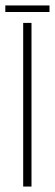

<svg xmlns="http://www.w3.org/2000/svg" viewBox="-26 -684 202 704"><path d="M59 0V-600H89.5V0ZM-6.5 -664H155.5V-640H-6.5Z"/></svg>

Font: Big Shoulders Stencil Display Thin ExtraLight
Style: Regular
Weight: 250
Version: Version 2.001